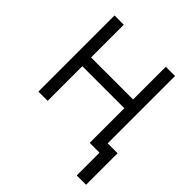

<svg xmlns="http://www.w3.org/2000/svg" viewBox="-186 -648 932 932"><g transform="rotate(45 279.5 -182.5)"><path d="M435.5 -297.9V-237.8H115.2V-297.9ZM130.9 -522.5V0H67.4V-522.5ZM482.9 -522.5V0H419.4V-522.5ZM486.8 156.2V0H445.3V-60.1H550.8V156.2Z"/></g></svg>

Font: Inter 28pt Light
Style: Regular
Weight: 300
Designer: Rasmus Andersson
Foundry: rsms
Version: Version 4.001;git-66647c0bb